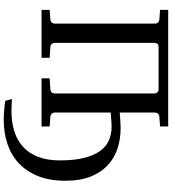

<svg xmlns="http://www.w3.org/2000/svg" viewBox="33 -744 911 1017"><g transform="rotate(90 488.5 -235.5)"><path d="M576.2 -67.9Q576.2 -62 581.3 -55.2Q586.4 -48.3 597.2 -46.9L649.9 -43V0H395V-43L454.1 -46.9Q464.8 -47.9 470 -54.9Q475.1 -62 475.1 -67.9V-599.1Q475.1 -606 469.5 -613Q463.9 -620.1 454.1 -620.1H228Q216.8 -620.1 211.9 -613Q207 -606 207 -599.1V-67.9Q207 -62 211.9 -54.9Q216.8 -47.9 228 -46.9L286.1 -43V0H32.2V-43L84 -46.9Q95.2 -48.3 100.1 -55.2Q105 -62 105 -67.9V-603Q105 -608.9 100.1 -615.7Q95.2 -622.6 84 -624L32.2 -627.9V-670.9H649.9V-627.9L597.2 -624Q586.4 -622.6 581.3 -615.7Q576.2 -608.9 576.2 -603V-414.1Q591.8 -415 607.4 -416.5Q620.6 -417.5 634.8 -418.2Q648.9 -418.9 659.7 -418.9Q715.3 -418.9 765.6 -402.8Q815.9 -386.7 854.2 -351.6Q892.6 -316.4 915 -260.7Q937.5 -205.1 937.5 -126.5Q937.5 -43 912.8 18.3Q888.2 79.6 845 120.1Q801.8 160.6 742.9 180.4Q684.1 200.2 615.2 200.2Q592.8 200.2 564.9 198Q537.1 195.8 513.7 191.9L504.4 156.2Q511.7 157.2 520.3 157.7Q528.8 158.2 537.6 158.4Q546.4 158.7 554.4 158.9Q562.5 159.2 569.3 159.2Q627 159.2 674.8 144.3Q722.7 129.4 757.1 98.4Q791.5 67.4 810.5 18.8Q829.6 -29.8 829.6 -97.2Q829.6 -171.4 816.9 -223.4Q804.2 -275.4 781 -308.3Q757.8 -341.3 724.9 -356.2Q691.9 -371.1 650.9 -371.1Q642.6 -371.1 630.1 -370.4Q617.7 -369.6 605.5 -368.7Q591.3 -367.2 576.2 -366.2Z"/></g></svg>

Font: Charis SIL
Style: Regular
Weight: 400
Foundry: SIL International
Version: Version 4.112